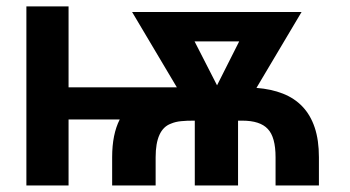

<svg xmlns="http://www.w3.org/2000/svg" viewBox="-20 -565 1067 585"><path d="M951.7 0H819.6V-85.9Q819.6 -147.4 795.8 -172.2Q772.4 -197.4 718 -197.4H705.3V0H573.5V-197.4Q560.7 -197.4 550.6 -197.1Q540.5 -196.7 532 -195.8Q523.4 -195 515.8 -193.2Q508.2 -191.4 500.7 -188.2Q454.2 -171.2 454.2 -85.9V0H321.7V-85.9Q321.7 -155.9 344.8 -201H188.9V0H60.4V-545.5H188.9V-299H518.8L382.5 -528.4H898.8L761.4 -297.2Q806.5 -293.7 841.8 -279.8Q877.1 -266 901.6 -240.2Q926.1 -214.5 938.9 -176.3Q951.7 -138.1 951.7 -85.9ZM641.3 -305 708.8 -438.9H572.8Z"/></svg>

Font: Linik Sans SemiBold
Style: Regular
Weight: 600
Designer: Fonts by Rasmus Andersson / Changes by Cristiano Sobral with parts from Marc Monis
Foundry: rsms
Version: Version 3.020; ttfautohint (v1.6)